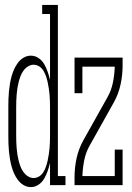

<svg xmlns="http://www.w3.org/2000/svg" viewBox="-20 -755 540 783"><path d="M106 8Q90 8 76.5 0Q63 -8 53.5 -20.5Q44 -33 37.5 -47.5Q31 -62 27 -77Q23 -92 20.5 -107Q18 -122 16.5 -137.5Q15 -153 14.5 -168.5Q14 -184 14 -200V-320Q14 -336 14.5 -351.5Q15 -367 16.5 -382.5Q18 -398 20.5 -413Q23 -428 27 -443Q31 -458 37.5 -472.5Q44 -487 53.5 -499.5Q63 -512 76.5 -520Q90 -528 106 -528Q123 -528 137.5 -518Q152 -508 160.5 -493Q169 -478 174.5 -462Q180 -446 184 -429V-698H152V-735H216V-37H247V0H184V-91Q180 -74 174.5 -58Q169 -42 160.5 -27Q152 -12 137.5 -2Q123 8 106 8ZM117 -29Q130 -29 140.5 -36Q151 -43 157.5 -54Q164 -65 168 -77Q172 -89 174.5 -101Q177 -113 179 -125.5Q181 -138 182 -150Q183 -162 183.5 -174.5Q184 -187 184 -200V-320Q184 -333 183.5 -345.5Q183 -358 182 -370Q181 -382 179 -394.5Q177 -407 174.5 -419Q172 -431 168 -443Q164 -455 157.5 -466Q151 -477 140.5 -484Q130 -491 117 -491Q105 -491 94 -484Q83 -477 75.5 -466.5Q68 -456 63.5 -444Q59 -432 56 -420Q53 -408 51 -395.5Q49 -383 48 -370.5Q47 -358 46.5 -345.5Q46 -333 46 -320V-200Q46 -187 46.5 -174.5Q47 -162 48 -149.5Q49 -137 51 -124.5Q53 -112 56 -100Q59 -88 63.5 -76Q68 -64 75.5 -53.5Q83 -43 94 -36Q105 -29 117 -29ZM284 0V-33Q284 -72 292.5 -110.5Q301 -149 320 -183L418 -358Q434 -386 440.5 -418.5Q447 -451 448 -483H316V-375H284V-520H480V-488Q480 -448 471.5 -409.5Q463 -371 444 -337L346 -162Q330 -134 323.5 -101.5Q317 -69 316 -37H448V-145H480V0Z"/></svg>

Font: Iosevka Curly Slab Extralight
Style: Regular
Weight: 200
Monospace: yes
Designer: Belleve Invis
Foundry: Belleve Invis
Version: Version 22.1.2; ttfautohint (v1.8.4)